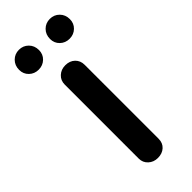

<svg xmlns="http://www.w3.org/2000/svg" viewBox="-213 -578 615 615"><g transform="rotate(-45 95.0 -270.0)"><path d="M95 10Q76 10 63 -2Q50 -14 50 -32V-367Q50 -386 63 -398Q76 -410 95 -410Q115 -410 127.5 -398Q140 -386 140 -367V-32Q140 -13 127.5 -1.5Q115 10 95 10ZM25 -460Q6 -460 -7 -472.5Q-20 -485 -20 -504Q-20 -524 -7 -537Q6 -550 25 -550Q44 -550 57 -537Q70 -524 70 -504Q70 -485 57 -472.5Q44 -460 25 -460ZM165 -460Q146 -460 133 -472.5Q120 -485 120 -504Q120 -524 133 -537Q146 -550 165 -550Q184 -550 197 -537Q210 -524 210 -504Q210 -485 197 -472.5Q184 -460 165 -460Z"/></g></svg>

Font: Dongle
Style: Bold
Weight: 700
Designer: Yanghee Ryu
Foundry: Yanghee Ryu
Version: Version 2.000